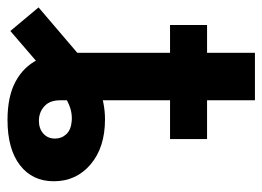

<svg xmlns="http://www.w3.org/2000/svg" viewBox="-156 -596 722 529"><g transform="rotate(90 205.5 -331.0)"><path d="M271 9.8Q206.1 9.8 165 -12.5Q124 -34.7 105 -73.7Q85.9 -112.8 85.9 -162.6V-302.7H216.8V-135.3Q216.8 -106.4 233.4 -91.6Q250 -76.7 273.4 -76.7Q294.9 -76.7 308.6 -88.9Q322.3 -101.1 322.3 -121.1Q322.3 -139.2 310.3 -152.1Q298.3 -165 274.9 -167Q259.3 -168.5 243.7 -164.6Q228 -160.6 210.2 -150.1Q192.4 -139.6 168.9 -121.1L25.9 2L-39.1 -75.7L94.2 -189.5Q129.9 -220.2 175.8 -239.5Q221.7 -258.8 269.5 -258.8Q346.7 -258.8 393.3 -219.2Q439.9 -179.7 439.9 -117.7Q439.9 -58.6 395.5 -24.4Q351.1 9.8 271 9.8ZM85.9 -194.3V-671.9H216.8V-194.3ZM9.3 -438V-540H323.7V-438Z"/></g></svg>

Font: V-Inter
Style: SemiBold-600
Weight: 600
Designer: Rasmus Andersson
Foundry: rsms
Version: Version 4.000;git-4146feb